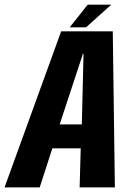

<svg xmlns="http://www.w3.org/2000/svg" viewBox="-53 -812 588 832"><path d="M-33.3 0H119.1L173.8 -169.1H296.8L292.1 0H444.8L435.7 -676.1H212ZM205.6 -273 306.4 -578.9H309L301.6 -273ZM249.1 -693.5H319.9L429 -791.7H327Z"/></svg>

Font: Anybody Thin Condensed
Style: Italic
Weight: 100
Width: 3
Italic angle: -10°
Version: Version 1.113;gftools[0.9.25]